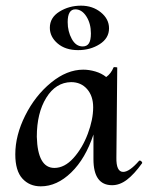

<svg xmlns="http://www.w3.org/2000/svg" viewBox="-20 -645 522 678"><path d="M474 -78Q477 -78 480 -74.5Q483 -71 482 -69Q454 -30 428.5 -10.5Q403 9 376 9Q310 9 310 -83V-170Q282 -85 231.5 -36Q181 13 124 13Q84 13 59 -14.5Q34 -42 34 -100Q34 -167 69 -237Q104 -307 160 -353Q216 -399 274 -399Q295 -399 317 -392.5Q339 -386 355 -373Q372 -385 381 -407Q381 -408 385 -408Q396 -408 394 -405L391 -89Q390 -38 415 -38Q437 -38 471 -77Q472 -78 474 -78ZM231 -355Q177 -354 143.5 -300Q110 -246 110 -162Q113 -52 172 -52Q208 -52 239.5 -87Q271 -122 290 -172.5Q309 -223 309 -266Q309 -306 287.5 -330.5Q266 -355 231 -355ZM156 -547Q156 -583 190 -604Q224 -625 266 -625Q307 -625 336 -601.5Q365 -578 365 -545Q365 -510 332 -489Q299 -468 256 -468Q211 -468 183.5 -491.5Q156 -515 156 -547ZM301 -527Q301 -562 285 -587Q269 -612 246 -612Q219 -612 219 -567Q219 -534 233.5 -507.5Q248 -481 272 -481Q287 -481 294 -492Q301 -503 301 -527Z"/></svg>

Font: Cormorant Upright SemiBold
Style: Regular
Weight: 600
Designer: Christian Thalmann (Catharsis Fonts)
Foundry: Catharsis Fonts
Version: Version 3.302